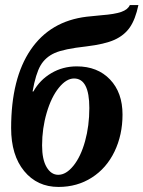

<svg xmlns="http://www.w3.org/2000/svg" viewBox="-20 -736 572 766"><path d="M336.4 -305.2Q336.4 -422.9 275.4 -422.9Q244.6 -422.9 214.6 -385.7Q184.6 -348.6 166.3 -286.1Q147.9 -223.6 147.9 -155.8Q147.9 -99.6 166 -69.1Q184.1 -38.6 212.4 -38.6Q243.7 -38.6 272.9 -74.7Q302.2 -110.8 319.3 -172.4Q336.4 -233.9 336.4 -305.2ZM24.4 -225.1Q24.4 -422.9 102.3 -537.4Q180.2 -651.9 326.2 -669.4L385.3 -675.3Q437.5 -679.2 463.9 -688.5Q490.2 -697.8 498 -715.8H532.2Q520 -658.2 497.8 -626.5Q475.6 -594.7 436.5 -577.1Q397.5 -559.6 324.2 -550.8Q234.9 -541 198 -524.4Q161.1 -507.8 141.8 -474.9Q122.6 -441.9 109.9 -371.1H113.3Q138.7 -417 184.6 -444.1Q230.5 -471.2 286.1 -471.2Q369.1 -471.2 418.9 -418.9Q468.8 -366.7 468.8 -278.8Q468.8 -197.8 436.8 -131.3Q404.8 -64.9 346.4 -27.6Q288.1 9.8 213.4 9.8Q128.4 9.8 76.4 -53.5Q24.4 -116.7 24.4 -225.1Z"/></svg>

Font: Tinos
Style: Bold Italic
Weight: 700
Italic angle: -16.333°
Designer: Steve Matteson
Foundry: Monotype Imaging Inc.
Version: Version 1.23